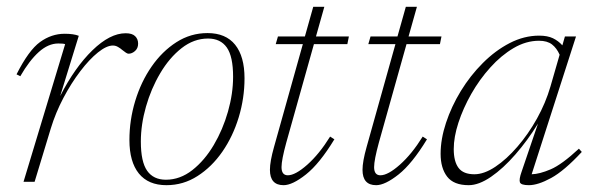

<svg xmlns="http://www.w3.org/2000/svg" viewBox="-20 -533 1736 563"><path d="M171 -403.5Q168.5 -404.5 164 -405Q159.5 -405.5 151 -405.5Q121.5 -405.5 93.8 -380.5Q66 -355.5 39.5 -309.5L28.5 -315Q64 -385.5 97.5 -409.8Q131 -434 169.5 -434Q196 -434 211 -428L156.5 -251.5Q199.5 -335.5 251 -385.5Q302.5 -435.5 348.5 -435.5Q367.5 -435.5 376.2 -427Q385 -418.5 385 -405Q385 -391.5 376 -383.5Q367 -375.5 357 -375.5Q353.5 -375.5 348.8 -378.8Q344 -382 338.5 -386.5Q333.5 -391 326.2 -395.2Q319 -399.5 311 -399.5Q292.5 -399.5 267.2 -379.2Q242 -359 215.5 -324.2Q189 -289.5 166 -246Q143 -202.5 129 -156.5L81.5 0H49Z M588.5 -436Q642 -436 669.5 -401.8Q697 -367.5 697 -303.5Q697 -245 680 -189Q663 -133 632 -88.2Q601 -43.5 559.2 -16.8Q517.5 10 468 10Q415 10 387.2 -24.2Q359.5 -58.5 359.5 -122.5Q359.5 -181 376.5 -237Q393.5 -293 424.5 -337.8Q455.5 -382.5 497.2 -409.2Q539 -436 588.5 -436ZM466.5 -6Q508 -6 544 -34.2Q580 -62.5 606.8 -107.8Q633.5 -153 648.5 -205.8Q663.5 -258.5 663.5 -308Q663.5 -367.5 645 -393.8Q626.5 -420 590 -420Q548.5 -420 512.5 -391.8Q476.5 -363.5 449.8 -318.2Q423 -273 408 -220.2Q393 -167.5 393 -118Q393 -58.5 411.5 -32.2Q430 -6 466.5 -6Z M819.5 -115Q805.5 -64 805.5 -43Q805.5 -19 824 -19Q846 -19 881 -50Q916 -81 948 -132.5L960.5 -124.5Q917 -53 877.2 -21.5Q837.5 10 811.5 10Q771.5 10 771.5 -35Q771.5 -59.5 783.5 -102L868 -403.5H788.5L795 -426H874L898.5 -513H931L906.5 -426H1003L998.5 -403.5H900.5Z M1091 -115Q1077 -64 1077 -43Q1077 -19 1095.5 -19Q1117.5 -19 1152.5 -50Q1187.5 -81 1219.5 -132.5L1232 -124.5Q1188.5 -53 1148.8 -21.5Q1109 10 1083 10Q1043 10 1043 -35Q1043 -59.5 1055 -102L1139.5 -403.5H1060L1066.5 -426H1145.5L1170 -513H1202.5L1178 -426H1274.5L1270 -403.5H1172Z M1509.5 -29.5 1557.5 -170.5Q1527 -121 1491.2 -80Q1455.5 -39 1419.8 -14.5Q1384 10 1354.5 10Q1310.5 10 1291.2 -15Q1272 -40 1272 -82Q1272 -125 1287.8 -172.8Q1303.5 -220.5 1331.2 -266Q1359 -311.5 1395.8 -348.2Q1432.5 -385 1474.8 -406.8Q1517 -428.5 1561 -428.5Q1585.5 -428.5 1601.5 -420.8Q1617.5 -413 1629 -400L1636.5 -426H1669L1539 -22Q1562 -22.5 1594.8 -36.5Q1627.5 -50.5 1677.5 -97L1686 -87.5Q1634.5 -32 1596 -11Q1557.5 10 1531 10Q1507.5 10 1504.5 1.5Q1501.5 -7 1509.5 -29.5ZM1310.5 -96Q1310.5 -59.5 1324.5 -40.8Q1338.5 -22 1371 -22Q1399.5 -22 1432.5 -44Q1465.5 -66 1497.2 -102.8Q1529 -139.5 1554.5 -185.2Q1580 -231 1594 -279L1621 -372.5Q1612.5 -392 1598.5 -402.8Q1584.5 -413.5 1560.5 -413.5Q1522.5 -413.5 1486 -392Q1449.5 -370.5 1417.8 -335.2Q1386 -300 1362 -257.8Q1338 -215.5 1324.2 -173.2Q1310.5 -131 1310.5 -96Z"/></svg>

Font: Newsreader Text ExtraLight
Style: Italic
Weight: 275
Italic angle: -17°
Designer: Hugues Gentile
Foundry: Production Type
Version: Version 1.001